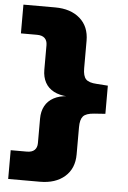

<svg xmlns="http://www.w3.org/2000/svg" viewBox="-59 -748 646 971"><g transform="rotate(5 264.0 -262.5)"><path d="M20 180V34H102Q128 34 141 21.5Q154 9 154 -14V-138Q154 -175 169 -202.5Q184 -230 213 -245.5Q242 -261 282 -263V-262Q242 -264 213 -279Q184 -294 169 -321.5Q154 -349 154 -386V-511Q154 -534 141 -546.5Q128 -559 102 -559H20V-705H181Q260 -705 307 -664Q354 -623 354 -551V-411Q354 -372 369 -356Q384 -340 424 -338L481 -334V-191L424 -187Q383 -184 368.5 -167.5Q354 -151 354 -112V26Q354 98 307 139Q260 180 181 180Z"/></g></svg>

Font: Nunito Sans 10pt Expanded Black
Style: Regular
Weight: 900
Width: 7
Designer: Vernon Adams
Foundry: Vernon Adams
Version: Version 3.101;gftools[0.9.27]